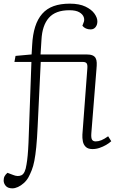

<svg xmlns="http://www.w3.org/2000/svg" viewBox="-47 -802 652 1051"><path d="M21 229Q-4 229 -15.5 215.5Q-27 202 -27 186Q-27 172 -21.5 162Q-16 152 -6 144L23 155Q51 167 71 157Q91 147 98 99Q100 88 101.5 76Q103 64 104.5 49Q106 34 107 16.5Q108 -1 109 -21L125 -463H32L38 -496L126 -504L129 -555Q132 -613 145.5 -655.5Q159 -698 184 -726.5Q209 -755 246.5 -768.5Q284 -782 335 -782Q387 -782 420.5 -766Q454 -750 470 -727.5Q486 -705 486 -685Q486 -666 476 -653.5Q466 -641 449 -641Q435 -641 423.5 -646Q412 -651 404 -661L410 -677Q417 -692 411.5 -708Q406 -724 387 -735Q368 -746 333 -746Q257 -746 220.5 -704.5Q184 -663 180 -584L175 -504H426Q447 -504 459 -499Q471 -494 476.5 -484Q482 -474 482.5 -459Q483 -444 481 -423L453 -73Q451 -48 456.5 -38Q462 -28 477 -28Q492 -28 508 -34.5Q524 -41 545 -56L562 -29Q550 -18 533.5 -8.5Q517 1 498 7.5Q479 14 459 14Q435 14 422.5 2Q410 -10 406.5 -28.5Q403 -47 404 -65L431 -426Q433 -447 427.5 -455Q422 -463 406 -463H176L159 -108Q156 -42 151.5 3Q147 48 141 78.5Q135 109 126.5 130Q118 151 109 168Q99 186 83.5 200Q68 214 51.5 221.5Q35 229 21 229Z"/></svg>

Font: Literata 18pt ExtraLight
Style: Italic
Weight: 250
Italic angle: -2°
Designer: Latin by Veronika Burian and Jose Scaglione. Greek by Irene Vlachou. Cyrillic by Vera Evstafieva
Foundry: TypeTogether
Version: Version 3.103;gftools[0.9.29]